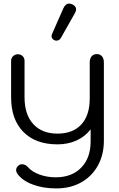

<svg xmlns="http://www.w3.org/2000/svg" viewBox="-20 -802 666 1072"><path d="M77 168Q70 158 70 148Q70 132 86 120Q92 115 104 115Q121 115 136 131Q158 157 200.5 172.5Q243 188 291 188Q381 188 433.5 134Q486 80 486 -12V-80Q455 -39 407 -17.5Q359 4 301 4Q179 4 110.5 -65.5Q42 -135 42 -259V-463Q42 -478 53 -488.5Q64 -499 80 -499Q96 -499 106.5 -488.5Q117 -478 117 -463V-259Q117 -163 165.5 -109.5Q214 -56 301 -56Q387 -56 434 -107Q481 -158 481 -252V-453Q481 -475 491.5 -487.5Q502 -500 521 -500Q539 -500 549.5 -487.5Q560 -475 560 -453V-17Q560 62 526.5 122.5Q493 183 433 216.5Q373 250 294 250Q220 250 162 228Q104 206 77 168ZM268 -600Q268 -607 271 -613L333 -754Q345 -782 366 -782Q376 -782 385 -777Q405 -767 405 -750Q405 -741 399 -730L321 -592Q312 -575 295 -575Q289 -575 283 -578Q268 -585 268 -600Z"/></svg>

Font: Kodchasan
Style: Regular
Weight: 400
Version: Version 1.000; ttfautohint (v1.6)